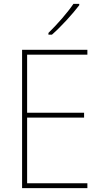

<svg xmlns="http://www.w3.org/2000/svg" viewBox="-20 -971 528 991"><path d="M389 -944V-951H359C328 -905 275 -845 230 -801V-792H248C296 -834 354 -898 389 -944ZM431 0V-25H120V-364H414V-389H120V-689H431V-714H94V0Z"/></svg>

Font: Noto Sans Gurmukhi SemiCondensed Thin
Style: Regular
Weight: 100
Width: 4
Designer: Jelle Bosma - Monotype Design Team
Foundry: Monotype Imaging Inc.
Version: Version 2.004